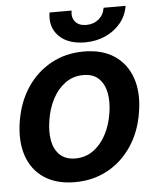

<svg xmlns="http://www.w3.org/2000/svg" viewBox="-53 -780 676 836"><g transform="rotate(-5 285.0 -362.0)"><path d="M241.7 10.7Q160.6 10.7 107.2 -24.9Q53.7 -60.5 32.2 -124.5Q10.7 -188.5 24.4 -273.9Q38.1 -357.9 79.8 -420.4Q121.6 -482.9 185.3 -517.8Q249 -552.7 328.1 -552.7Q408.7 -552.7 461.9 -517.1Q515.1 -481.4 537.1 -417.2Q559.1 -353 544.9 -267.6Q531.7 -184.1 489.7 -121.3Q447.8 -58.6 384 -23.9Q320.3 10.7 241.7 10.7ZM252 -91.8Q296.9 -92.3 330.6 -116.7Q364.3 -141.1 386.2 -182.4Q408.2 -223.6 416 -274.4Q424.3 -323.7 416.7 -363.5Q409.2 -403.3 384.8 -427Q360.4 -450.7 317.4 -450.7Q272.9 -450.7 238.8 -426Q204.6 -401.4 182.9 -360.1Q161.1 -318.8 153.3 -267.6Q145 -218.8 152.3 -179Q159.7 -139.2 184.3 -115.7Q209 -92.3 252 -91.8ZM337.9 -591.8Q263.7 -591.8 224.1 -631.6Q184.6 -671.4 194.8 -734.9H291Q286.1 -704.1 302 -685.5Q317.9 -667 350.1 -667Q381.8 -667 404.1 -685.5Q426.3 -704.1 431.2 -734.9H527.3Q520.5 -692.4 494.1 -660.4Q467.8 -628.4 427.5 -610.1Q387.2 -591.8 337.9 -591.8Z"/></g></svg>

Font: Inter Tight SemiBold
Style: Italic
Weight: 600
Italic angle: -9.39999°
Designer: Rasmus Andersson
Foundry: rsms
Version: Version 3.004